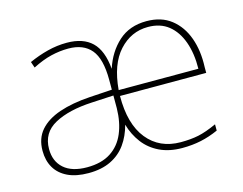

<svg xmlns="http://www.w3.org/2000/svg" viewBox="-81 -663 1012 798"><g transform="rotate(-15 425.0 -264.0)"><path d="M604 -538Q668 -538 710 -505Q752 -472 772 -416.5Q792 -361 789 -291V-266H418Q417 -145 469.5 -80Q522 -15 613 -15Q656 -15 689.5 -22Q723 -29 769 -50V-23Q731 -6 693.5 2Q656 10 613 10Q557 10 515.5 -10Q474 -30 447.5 -65Q421 -100 408 -145Q396 -99 371 -64Q346 -29 306 -9.5Q266 10 210 10Q156 10 120 -7.5Q84 -25 66 -56Q48 -87 48 -129Q48 -182 78 -216.5Q108 -251 163.5 -270Q219 -289 296 -294L392 -300V-343Q392 -433 359 -472.5Q326 -512 261 -512Q224 -512 186.5 -503Q149 -494 106 -472L97 -498Q137 -516 178 -526.5Q219 -537 261 -537Q331 -537 369 -500.5Q407 -464 414 -384Q436 -452 483.5 -495Q531 -538 604 -538ZM298 -270Q198 -265 137 -232Q76 -199 76 -129Q76 -76 110.5 -45.5Q145 -15 210 -15Q272 -15 312 -41Q352 -67 371.5 -113.5Q391 -160 392 -220V-275ZM604 -513Q531 -513 479.5 -456.5Q428 -400 419 -291H762Q763 -357 745 -407Q727 -457 692 -485Q657 -513 604 -513Z"/></g></svg>

Font: Noto Sans Thai Thin
Style: Regular
Weight: 250
Designer: Monotype Design Team
Foundry: Monotype Imaging Inc.
Version: Version 2.001